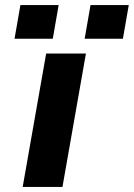

<svg xmlns="http://www.w3.org/2000/svg" viewBox="-20 -733 525 753"><path d="M37 -581 60 -713H210L187 -581ZM312 -581 335 -713H485L462 -581ZM69 0 161 -523H317L225 0Z"/></svg>

Font: Tomorrow SemiBold
Style: Italic
Weight: 600
Italic angle: -10°
Designer: Tony de Marco, Monica Rizzolli
Foundry: Just in Type
Version: Version 2.002